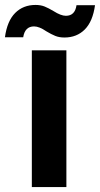

<svg xmlns="http://www.w3.org/2000/svg" viewBox="-54 -758 405 778"><path d="M215 -554V0H75V-554ZM-34 -607Q-25 -673 7.5 -705.5Q40 -738 90 -738Q111 -738 127 -731.5Q143 -725 163 -713Q193 -694 213 -694Q250 -694 256 -737H331Q322 -671 289.5 -638.5Q257 -606 207 -606Q186 -606 170 -612.5Q154 -619 134 -631Q105 -651 84 -651Q47 -651 40 -607Z"/></svg>

Font: MSTAGE SemiBold
Style: Regular
Weight: 600
Designer: Ninad Kale (Devanagari), Jonny Pinhorn (Latin)
Foundry: Indian Type Foundry
Version: 4.004